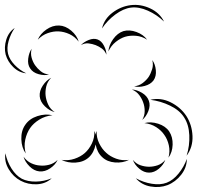

<svg xmlns="http://www.w3.org/2000/svg" viewBox="-76 -667 805 783"><path d="M340 -551Q349 -590 383 -615.5Q417 -641 457 -646Q497 -651 536 -633Q575 -615 593 -579Q564 -607 527 -623.5Q490 -640 458 -636Q427 -632 394.5 -608Q362 -584 340 -551ZM78 -505Q88 -529 113 -546.5Q138 -564 165 -563Q191 -562 214.5 -542Q238 -522 245 -497Q229 -518 207 -528Q185 -538 163 -539Q142 -540 119 -532Q96 -524 78 -505ZM31 -368Q1 -371 -22 -393.5Q-45 -416 -53 -445Q-60 -474 -50.5 -505Q-41 -536 -16 -553Q-33 -528 -41 -499.5Q-49 -471 -43 -447Q-37 -424 -16.5 -402.5Q4 -381 31 -368ZM366 -457Q368 -483 385.5 -507.5Q403 -532 427 -540Q452 -547 480.5 -536.5Q509 -526 524 -505Q503 -519 478.5 -521Q454 -523 434 -517Q415 -511 396 -496Q377 -481 366 -457ZM254 -483Q266 -496 286 -504Q306 -512 322 -506Q338 -500 348 -480.5Q358 -461 358 -444Q352 -460 339.5 -469Q327 -478 314 -483Q301 -488 285.5 -490Q270 -492 254 -483ZM124 -363Q105 -358 81.5 -364.5Q58 -371 47 -388Q36 -404 39 -428Q42 -452 53 -468Q48 -449 53 -431.5Q58 -414 67 -401Q76 -388 90 -376.5Q104 -365 124 -363ZM545 -422Q557 -406 559.5 -381Q562 -356 550 -339Q538 -323 514 -316.5Q490 -310 471 -315Q491 -317 506 -328.5Q521 -340 530 -353Q539 -367 544.5 -385Q550 -403 545 -422ZM147 -210Q126 -215 107 -233.5Q88 -252 86 -274Q84 -296 98.5 -318Q113 -340 133 -350Q117 -334 112.5 -314Q108 -294 110 -277Q112 -259 120.5 -240.5Q129 -222 147 -210ZM462 -302Q482 -301 503 -288.5Q524 -276 531 -256Q538 -237 529 -214Q520 -191 504 -178Q514 -195 514 -214Q514 -233 508 -249Q503 -264 492 -279Q481 -294 462 -302ZM537 -260Q579 -270 619.5 -250Q660 -230 684 -194Q707 -158 709 -112.5Q711 -67 685 -32Q698 -73 696 -116Q694 -159 675 -188Q657 -217 618 -236Q579 -255 537 -260ZM29 -41Q12 -65 11 -99.5Q10 -134 27 -158Q44 -183 76.5 -193.5Q109 -204 138 -197Q108 -194 84 -179Q60 -164 47 -145Q33 -125 27 -97.5Q21 -70 29 -41ZM513 -165Q539 -172 569 -162.5Q599 -153 614 -131Q629 -108 628 -77Q627 -46 611 -24Q618 -50 612.5 -74.5Q607 -99 594 -117Q582 -135 561 -148.5Q540 -162 513 -165ZM309 -133Q312 -126 314 -118Q315 -126 318 -133Q317 -106 328.5 -82.5Q340 -59 357 -44Q373 -29 397.5 -20Q422 -11 450 -15Q425 -2 393 -4.5Q361 -7 341 -26Q320 -45 314 -78Q307 -44 286 -25Q265 -6 232.5 -4Q200 -2 175 -15Q203 -11 228 -19.5Q253 -28 270 -43Q287 -58 298.5 -81.5Q310 -105 309 -133ZM135 60Q110 83 74 84.5Q38 86 8 70Q-22 54 -40.5 23Q-59 -8 -54 -42Q-47 -8 -29 20.5Q-11 49 13 62Q37 74 70.5 73.5Q104 73 135 60ZM159 -15Q150 5 128.5 19.5Q107 34 85 32Q63 30 44.5 11.5Q26 -7 20 -28Q33 -10 51 -1.5Q69 7 87 8Q104 10 124 5Q144 0 159 -15ZM686 -19Q686 16 663 45.5Q640 75 607 88Q575 100 538 93.5Q501 87 478 60Q509 77 543.5 82.5Q578 88 604 78Q630 68 652 41Q674 14 686 -19ZM598 -15Q591 5 572 21Q553 37 532 37Q511 37 492 21Q473 5 466 -15Q479 1 497 7Q515 13 532 13Q549 13 567 7Q585 1 598 -15Z"/></svg>

Font: Rubik Puddles
Style: Regular
Weight: 400
Designer: Hubert and Fischer, NaN
Foundry: Hubert and Fischer, NaN
Version: Version 2.200